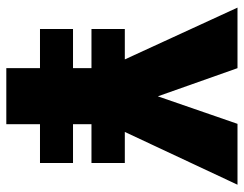

<svg xmlns="http://www.w3.org/2000/svg" viewBox="-100 -654 754 593"><g transform="rotate(90 276.5 -357.0)"><path d="M277 -468 362 -714H550L387 -366H483V-263H363V-206H483V-104H363V0H190V-104H69V-206H190V-263H69V-366H163L3 -714H190Z"/></g></svg>

Font: Noto Sans Khmer UI SemiCondensed Black
Style: Regular
Weight: 900
Width: 4
Designer: Danh Hong and the Monotype Design Team
Foundry: Monotype Imaging Inc.
Version: Version 2.002; ttfautohint (v1.8.4.7-5d5b)